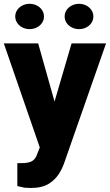

<svg xmlns="http://www.w3.org/2000/svg" viewBox="-22 -751 564 985"><path d="M129.9 -731.4Q149.9 -731.4 166.7 -722.9Q183.6 -714.4 193.6 -699.5Q203.6 -684.6 203.6 -666.5Q203.6 -648.4 193.6 -633.5Q183.6 -618.7 166.7 -610.1Q149.9 -601.6 129.9 -601.6Q109.9 -601.6 93 -610.1Q76.2 -618.7 66.2 -633.5Q56.2 -648.4 56.2 -666.5Q56.2 -684.6 66.2 -699.5Q76.2 -714.4 93 -722.9Q109.9 -731.4 129.9 -731.4ZM383.3 -731.4Q403.3 -731.4 420.2 -722.9Q437 -714.4 447 -699.5Q457 -684.6 457 -666.5Q457 -648.4 447 -633.5Q437 -618.7 420.2 -610.1Q403.3 -601.6 383.3 -601.6Q363.8 -601.6 346.7 -610.1Q329.6 -618.7 319.6 -633.5Q309.6 -648.4 309.6 -666.5Q309.6 -684.6 319.6 -699.5Q329.6 -714.4 346.7 -722.9Q363.8 -731.4 383.3 -731.4ZM309.6 78.6Q298.8 111.8 280.3 140.9Q261.7 169.9 230.5 190.4Q194.8 213.4 135.3 213.4L104 211.9L66.9 203.6V85.9H88.4Q126 85.9 143.3 75Q160.6 64 168.5 40L182.1 5.4L-2.4 -528.3H173.8L257.8 -230L345.2 -528.3H522Z"/></svg>

Font: Mardoto Black
Style: Regular
Weight: 900
Designer: Christian Robertson, Vahan Hovhannisyan
Foundry: Google
Version: Version 1.000